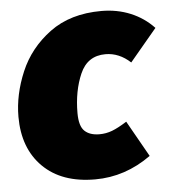

<svg xmlns="http://www.w3.org/2000/svg" viewBox="-46 -597 598 659"><g transform="rotate(-5 253.5 -267.0)"><path d="M507 -480 414 -369Q375 -405 328 -405Q266 -405 240.5 -346.5Q215 -288 215 -212Q215 -167 233 -150Q251 -133 284 -133Q307 -133 328 -141Q349 -149 379 -168L449 -44Q360 20 256 20Q141 20 76.5 -44Q12 -108 12 -217Q12 -293 45 -371Q78 -449 149 -501.5Q220 -554 327 -554Q381 -554 427 -535Q473 -516 507 -480Z"/></g></svg>

Font: Fira Sans Black
Style: Italic
Weight: 900
Italic angle: -8°
Designer: Carrois Corporate & Edenspiekermann AG
Foundry: Carrois Corporate GbR & Edenspiekermann AG
Version: Version 4.203